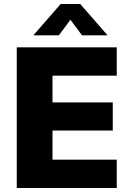

<svg xmlns="http://www.w3.org/2000/svg" viewBox="-20 -942 637 962"><path d="M64 0V-705H565V-563H243V-429H545V-288H243V-142H565V0ZM275 -765H147L284 -922H382L519 -765H391L333 -843Z"/></svg>

Font: wassup Sans
Style: Black
Weight: 900
Version: Version 2.001